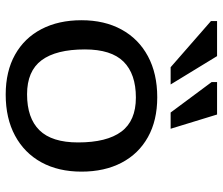

<svg xmlns="http://www.w3.org/2000/svg" viewBox="-74 -698 782 674"><g transform="rotate(90 317.0 -361.0)"><path d="M312 10Q230.5 10 172 -22.8Q113.5 -55.5 82.2 -115.5Q51 -175.5 51 -256Q51 -337 83.8 -396.8Q116.5 -456.5 177.2 -489.2Q238 -522 321.5 -522Q403 -522 461.5 -489.2Q520 -456.5 551.2 -396.8Q582.5 -337 582.5 -256Q582.5 -175 549.8 -115.2Q517 -55.5 456.2 -22.8Q395.5 10 312 10ZM311 -65Q394.5 -65 437.2 -108.5Q480 -152 480 -244Q480 -345 442 -396Q404 -447 322.5 -447Q239.5 -447 196.5 -403.8Q153.5 -360.5 153.5 -268Q153.5 -167 191.5 -116Q229.5 -65 311 -65ZM276.5 -569H216L54 -710.5V-732H177ZM432 -569H375L268 -713V-732H382Z"/></g></svg>

Font: Newsreader 6pt
Style: Regular
Weight: 400
Designer: Hugues Gentile
Foundry: Production Type
Version: Version 1.003; ttfautohint (v1.8.3)